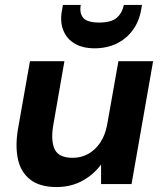

<svg xmlns="http://www.w3.org/2000/svg" viewBox="-20 -743 659 775"><path d="M208 12Q142 12 103.5 -17Q65 -46 53 -98Q41 -150 52 -219L101 -496H240L194 -232Q185 -172 201.5 -139Q218 -106 274 -106Q307 -106 335.5 -121.5Q364 -137 384 -166.5Q404 -196 412 -237L458 -496H598L511 0H388V-79Q358 -38 312 -13Q266 12 208 12ZM362 -548Q314 -548 281.5 -567Q249 -586 235 -622Q221 -658 231 -706L234 -723H306Q300 -690 316 -671Q332 -652 380 -652Q429 -652 451 -671Q473 -690 480 -723H553L550 -705Q542 -657 516 -621.5Q490 -586 450.5 -567Q411 -548 362 -548Z"/></svg>

Font: DM Sans 24pt ExtraBold
Style: Italic
Weight: 800
Italic angle: -10°
Designer: Colophon Foundry, Jonny Pinhorn
Foundry: Colophon Foundry
Version: Version 4.004;gftools[0.9.30]